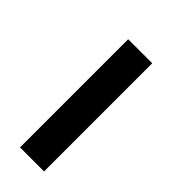

<svg xmlns="http://www.w3.org/2000/svg" viewBox="-0 -389 334 334"><g transform="rotate(-45 166.5 -222.5)"><path d="M9.8 -192.9V-252H275.9V-192.9Z"/></g></svg>

Font: CMU Sans Serif
Style: Medium
Weight: 500
Version: Version 0.7.0